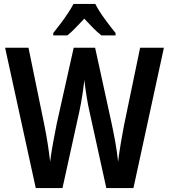

<svg xmlns="http://www.w3.org/2000/svg" viewBox="-20 -957 859 977"><path d="M814 -714 659 0H521L435 -391Q428 -421 421 -464.5Q414 -508 409 -550Q406 -518 399 -473Q392 -428 384 -391L298 0H162L6 -714H125L206 -319Q215 -275 223 -224Q231 -173 235 -134Q241 -182 251 -235.5Q261 -289 269 -329L355 -714H464L548 -329Q557 -288 566.5 -235Q576 -182 581 -134Q586 -177 594.5 -227Q603 -277 611 -319L693 -714ZM465 -937Q482 -903 511.5 -862.5Q541 -822 568 -789V-777H496Q475 -793 453.5 -815Q432 -837 409 -862Q385 -837 363.5 -814.5Q342 -792 323 -777H251V-789Q268 -810 288 -836.5Q308 -863 325.5 -889.5Q343 -916 354 -937Z"/></svg>

Font: Noto Sans Lao Looped Condensed SemiBold
Style: Regular
Weight: 600
Width: 3
Designer: Mark Frömberg, Ben Mitchell
Foundry: The Fontpad Ltd
Version: Version 1.002; ttfautohint (v1.8.4.7-5d5b)